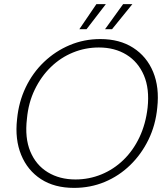

<svg xmlns="http://www.w3.org/2000/svg" viewBox="-20 -902 813 934"><path d="M340 12Q245 12 179.5 -30.5Q114 -73 83 -148.5Q52 -224 63 -322Q71 -406 105 -477Q139 -548 194 -600.5Q249 -653 319 -682.5Q389 -712 468 -712Q562 -712 628 -669.5Q694 -627 725 -552Q756 -477 745 -378Q737 -294 702.5 -223Q668 -152 613.5 -99Q559 -46 489.5 -17Q420 12 340 12ZM347 -29Q413 -29 473 -53.5Q533 -78 580.5 -124Q628 -170 658.5 -234.5Q689 -299 698 -378Q708 -470 680 -535.5Q652 -601 595 -636Q538 -671 461 -671Q395 -671 335 -646.5Q275 -622 227.5 -576Q180 -530 149 -466Q118 -402 111 -324Q100 -231 127.5 -165Q155 -99 212.5 -64Q270 -29 347 -29ZM491 -760 579 -882H624L525 -760ZM366 -760 449 -882H495L401 -760Z"/></svg>

Font: DM Sans 18pt ExtraLight
Style: Italic
Weight: 250
Italic angle: -10°
Designer: Colophon Foundry, Jonny Pinhorn
Foundry: Colophon Foundry
Version: Version 4.004;gftools[0.9.30]